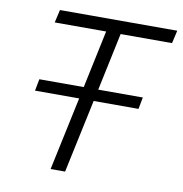

<svg xmlns="http://www.w3.org/2000/svg" viewBox="-78 -761 794 835"><g transform="rotate(10 319.0 -344.0)"><path d="M200 0 269 -324H74L84 -376H280L334 -631H107L120 -688H638L625 -631H398L344 -376H541L531 -324H333L264 0Z"/></g></svg>

Font: Saira Light
Style: Italic
Weight: 300
Italic angle: -12°
Designer: Hector Gatti with collaboration of the Omnibus-Type team
Foundry: Omnibus-Type
Version: Version 1.100; ttfautohint (v1.8.3)